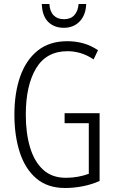

<svg xmlns="http://www.w3.org/2000/svg" viewBox="-20 -930 573 960"><path d="M303 -364H478V-25Q437 -7 392.5 1.5Q348 10 306 10Q218 10 162 -37.5Q106 -85 79 -168Q52 -251 52 -357Q52 -465 81 -547.5Q110 -630 168.5 -677Q227 -724 317 -724Q358 -724 396 -713.5Q434 -703 470 -679L448 -633Q415 -655 382.5 -664.5Q350 -674 318 -674Q212 -674 160.5 -588.5Q109 -503 109 -356Q109 -265 130 -194Q151 -123 195 -82Q239 -41 310 -41Q341 -41 370.5 -46.5Q400 -52 424 -61V-314H303ZM411 -910Q409 -855 378.5 -823Q348 -791 299 -791Q251 -791 221 -820.5Q191 -850 189 -910H227Q229 -873 248 -853.5Q267 -834 300 -834Q333 -834 351.5 -854Q370 -874 373 -910Z"/></svg>

Font: Noto Sans ExtraCondensed Light
Style: Regular
Weight: 300
Width: 2
Designer: Monotype Design Team
Foundry: Monotype Imaging Inc.
Version: Version 2.013; ttfautohint (v1.8.4.7-5d5b)